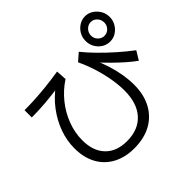

<svg xmlns="http://www.w3.org/2000/svg" viewBox="-204 -1060 1288 1288"><g transform="rotate(-45 440.0 -416.5)"><path d="M88.9 -270Q88.9 -343.3 114.4 -413.9Q140 -484.4 186.7 -546.7Q233.3 -608.9 298.9 -656.7L310 -641.1Q231.1 -630 164.4 -624.4Q97.8 -618.9 33.3 -618.9V-687.8Q82.2 -687.8 132.8 -690.6Q183.3 -693.3 241.7 -699.4Q300 -705.6 371.1 -716.7L375.6 -641.1Q312.2 -600 264.4 -540.6Q216.7 -481.1 190.6 -411.7Q164.4 -342.2 164.4 -271.1Q164.4 -168.9 219.4 -111.7Q274.4 -54.4 373.3 -54.4Q481.1 -54.4 541.1 -120.6Q601.1 -186.7 601.1 -306.7Q601.1 -357.8 591.1 -417.8Q581.1 -477.8 561.7 -540Q542.2 -602.2 514.4 -661.1L567.8 -707.8Q601.1 -665.6 648.3 -617.8Q695.6 -570 747.2 -524.4Q798.9 -478.9 847.8 -442.2L810 -380Q777.8 -403.3 743.3 -433.3Q708.9 -463.3 672.2 -499.4Q635.6 -535.6 597.8 -576.7L600 -596.7Q624.4 -543.3 641.1 -490Q657.8 -436.7 666.1 -385.6Q674.4 -334.4 674.4 -287.8Q674.4 -195.6 637.8 -127.2Q601.1 -58.9 533.9 -22.2Q466.7 14.4 373.3 14.4Q287.8 14.4 223.3 -20Q158.9 -54.4 123.9 -118.3Q88.9 -182.2 88.9 -270ZM651.1 -725.6Q651.1 -760 666.7 -786.7Q682.2 -813.3 708.3 -830Q734.4 -846.7 765.6 -846.7Q796.7 -846.7 822.2 -830Q847.8 -813.3 863.9 -786.7Q880 -760 880 -725.6Q880 -693.3 863.9 -666.1Q847.8 -638.9 822.2 -622.8Q796.7 -606.7 765.6 -606.7Q734.4 -606.7 708.3 -622.8Q682.2 -638.9 666.7 -666.1Q651.1 -693.3 651.1 -725.6ZM827.8 -725.6Q827.8 -753.3 809.4 -772.8Q791.1 -792.2 765.6 -792.2Q740 -792.2 721.1 -772.8Q702.2 -753.3 702.2 -725.6Q702.2 -698.9 721.1 -680Q740 -661.1 765.6 -661.1Q791.1 -661.1 809.4 -680Q827.8 -698.9 827.8 -725.6Z"/></g></svg>

Font: Paperlogy 4 Regular
Style: Regular
Weight: 400
Designer: redesigned by Lee Juim, glyphs from Gmarket Sans & Montserrat
Foundry: PT&
Version: Version 1.001